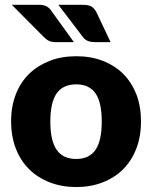

<svg xmlns="http://www.w3.org/2000/svg" viewBox="-20 -756 621 784"><path d="M291.5 -526.4Q351.1 -526.4 398.9 -507.8Q448.2 -488.8 482.4 -455.1Q516.6 -420.9 536.6 -371.6Q555.7 -321.8 555.7 -260.7Q555.7 -198.7 536.6 -148.9Q517.1 -99.1 482.4 -64.5Q448.2 -30.3 398.9 -11.2Q349.6 7.8 291.5 7.8Q232.4 7.8 183.6 -11.2Q133.3 -30.8 99.6 -64.5Q63.5 -100.1 44.9 -148.9Q25.4 -198.2 25.4 -260.7Q25.4 -322.3 44.9 -371.6Q63.5 -419.9 99.6 -455.1Q133.8 -488.3 183.6 -507.8Q231.4 -526.4 291.5 -526.4ZM291.5 -106.9Q344.7 -106.9 370.6 -145Q395.5 -182.6 395.5 -259.3Q395.5 -336.9 370.6 -374Q344.7 -411.6 291.5 -411.6Q236.8 -411.6 210.9 -374Q185.5 -336.9 185.5 -259.3Q185.5 -182.1 210.9 -145Q236.3 -106.9 291.5 -106.9ZM218.3 -736.3H318.4Q342.3 -736.3 354 -729Q366.2 -720.7 373.5 -706.5L431.6 -584H368.7Q350.6 -584 339.8 -588.4Q328.1 -592.3 318.4 -605ZM28.3 -736.3H138.7Q151.4 -736.3 158.7 -734.4Q166 -732.4 172.9 -728.5Q178.2 -725.1 184.1 -719.2Q185.5 -717.3 188.7 -712.9Q191.9 -708.5 193.4 -706.5L281.7 -584H208.5Q190.4 -584 180.7 -588.9Q170.4 -593.3 158.7 -605Z"/></svg>

Font: Lato-ExtraBold
Style: Regular
Weight: 500
Designer: Lukasz Dziedzic with Adam Twardoch and Botio Nikoltchev
Foundry: tyPoland Lukasz Dziedzic
Version: ""